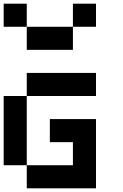

<svg xmlns="http://www.w3.org/2000/svg" viewBox="-20 -1020 665 1040"><path d="M0 -1000H125V-875H0ZM375 -1000H500V-875H375ZM125 -875H375V-750H125ZM125 -500V-625H500V-500ZM125 0V-125H0V-500H125V-125H375V-250H250V-375H500V0Z"/></svg>

Font: Tiny5
Style: Regular
Weight: 400
Designer: Stefan Schmidt
Foundry: Made with Bits'n'Picas by Kreative Software
Version: Version 1.002; ttfautohint (v1.8.4.7-5d5b)